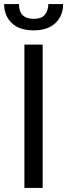

<svg xmlns="http://www.w3.org/2000/svg" viewBox="-26 -932 332 952"><path d="M141 -781.5Q69.5 -781.5 32 -818Q-5.5 -854.5 -5.5 -912H68Q68 -839 141 -838.5Q180 -838.5 196.8 -859.5Q213.5 -880.5 213.5 -912H287Q287 -854 249 -817.8Q211 -781.5 141 -781.5ZM185.5 0H95V-711H185.5Z"/></svg>

Font: Roberto Sans
Style: Regular
Weight: 400
Designer: Google (font) & Cristiano Sobral (main changes)
Version: Version 1.500; ttfautohint (v1.8.4.7-5d5b-dirty)